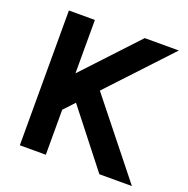

<svg xmlns="http://www.w3.org/2000/svg" viewBox="-125 -818 917 937"><g transform="rotate(20 333.0 -350.0)"><path d="M158 -177 142 -349 470 -700H647ZM76 0V-700H211V0ZM489 0 210 -356 309 -438 658 0Z"/></g></svg>

Font: Figtree
Style: Bold
Weight: 700
Designer: Erik Kennedy
Foundry: Erik Kennedy
Version: Version 2.001;gftools[0.9.30]